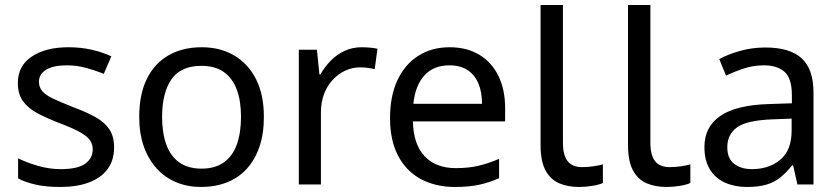

<svg xmlns="http://www.w3.org/2000/svg" viewBox="-20 -734 3338 764"><path d="M434 -148Q434 -96 408 -61Q382 -26 334 -8Q286 10 220 10Q164 10 123.5 1Q83 -8 52 -24V-104Q84 -88 129.5 -74.5Q175 -61 222 -61Q289 -61 319 -82.5Q349 -104 349 -140Q349 -160 338 -176Q327 -192 298.5 -208Q270 -224 217 -244Q165 -264 128 -284Q91 -304 71 -332Q51 -360 51 -404Q51 -472 106.5 -509Q162 -546 252 -546Q301 -546 343.5 -536.5Q386 -527 423 -510L393 -440Q359 -454 322 -464Q285 -474 246 -474Q192 -474 163.5 -456.5Q135 -439 135 -409Q135 -387 148 -371.5Q161 -356 191.5 -341.5Q222 -327 273 -307Q324 -288 360 -268Q396 -248 415 -219.5Q434 -191 434 -148Z M1030 -269Q1030 -202 1012.5 -150.5Q995 -99 962.5 -63Q930 -27 883.5 -8.5Q837 10 780 10Q727 10 682 -8.5Q637 -27 604 -63Q571 -99 552.5 -150.5Q534 -202 534 -269Q534 -358 564 -419.5Q594 -481 650 -513.5Q706 -546 783 -546Q856 -546 911.5 -513.5Q967 -481 998.5 -419.5Q1030 -358 1030 -269ZM625 -269Q625 -206 641.5 -159.5Q658 -113 693 -88Q728 -63 782 -63Q836 -63 871 -88Q906 -113 922.5 -159.5Q939 -206 939 -269Q939 -333 922 -378Q905 -423 870.5 -447.5Q836 -472 781 -472Q699 -472 662 -418Q625 -364 625 -269Z M1419 -546Q1434 -546 1451.5 -544.5Q1469 -543 1482 -540L1471 -459Q1458 -462 1442.5 -464Q1427 -466 1413 -466Q1382 -466 1354 -453Q1326 -440 1304 -416.5Q1282 -393 1269.5 -360Q1257 -327 1257 -286V0H1169V-536H1241L1251 -438H1255Q1272 -468 1296 -492.5Q1320 -517 1351 -531.5Q1382 -546 1419 -546Z M1769 -546Q1838 -546 1887.5 -516Q1937 -486 1963.5 -431.5Q1990 -377 1990 -304V-251H1623Q1625 -160 1669.5 -112.5Q1714 -65 1794 -65Q1845 -65 1884.5 -74.5Q1924 -84 1966 -102V-25Q1925 -7 1885 1.5Q1845 10 1790 10Q1714 10 1655.5 -21Q1597 -52 1564.5 -113.5Q1532 -175 1532 -264Q1532 -352 1561.5 -415Q1591 -478 1644.5 -512Q1698 -546 1769 -546ZM1768 -474Q1705 -474 1668.5 -433.5Q1632 -393 1625 -321H1898Q1898 -367 1884 -401Q1870 -435 1841.5 -454.5Q1813 -474 1768 -474Z M2284 10Q2240 10 2205.5 -4.5Q2171 -19 2151 -55.5Q2131 -92 2131 -157V-714H2220V-165Q2220 -117 2238.5 -93Q2257 -69 2297 -69Q2319 -69 2342.5 -72.5Q2366 -76 2379 -80V-6Q2365 1 2337.5 5.5Q2310 10 2284 10Z M2632 10Q2588 10 2553.5 -4.5Q2519 -19 2499 -55.5Q2479 -92 2479 -157V-714H2568V-165Q2568 -117 2586.5 -93Q2605 -69 2645 -69Q2667 -69 2690.5 -72.5Q2714 -76 2727 -80V-6Q2713 1 2685.5 5.5Q2658 10 2632 10Z M3025 -545Q3123 -545 3170 -502Q3217 -459 3217 -365V0H3153L3136 -76H3132Q3109 -47 3084.5 -27.5Q3060 -8 3028.5 1Q2997 10 2952 10Q2904 10 2865.5 -7Q2827 -24 2805 -59.5Q2783 -95 2783 -149Q2783 -229 2846 -272.5Q2909 -316 3040 -320L3131 -323V-355Q3131 -422 3102 -448Q3073 -474 3020 -474Q2978 -474 2940 -461.5Q2902 -449 2869 -433L2842 -499Q2877 -518 2925 -531.5Q2973 -545 3025 -545ZM3051 -259Q2951 -255 2912.5 -227Q2874 -199 2874 -148Q2874 -103 2901.5 -82Q2929 -61 2972 -61Q3040 -61 3085 -98.5Q3130 -136 3130 -214V-262Z"/></svg>

Font: ltelugu85
Style: Book
Weight: 400
Designer: Jelle Bosma - Monotype Design Team
Foundry: Monotype Imaging Inc.
Version: Version 2.003